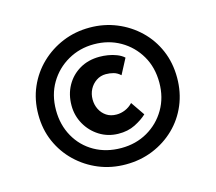

<svg xmlns="http://www.w3.org/2000/svg" viewBox="-99 -799 1053 937"><g transform="rotate(-15 427.0 -330.5)"><path d="M576 -198Q553 -176 515.5 -157Q478 -138 429 -139Q377 -140 335 -166.5Q293 -193 268.5 -236.5Q244 -280 244 -331Q244 -387 268.5 -431Q293 -475 336.5 -500.5Q380 -526 437 -526Q457 -526 479.5 -522.5Q502 -519 523.5 -510.5Q545 -502 559 -489L518 -411Q502 -426 483.5 -431Q465 -436 445 -436Q418 -436 396.5 -421.5Q375 -407 363 -384Q351 -361 351 -333Q351 -306 362.5 -283Q374 -260 395 -246Q416 -232 446 -232Q468 -232 489.5 -241Q511 -250 528 -268ZM427 15Q354 15 291 -11Q228 -37 179.5 -83.5Q131 -130 103.5 -192.5Q76 -255 76 -330Q76 -405 103.5 -468Q131 -531 179.5 -577.5Q228 -624 291 -650Q354 -676 427 -676Q499 -676 562.5 -650Q626 -624 674.5 -577.5Q723 -531 750 -468Q777 -405 777 -330Q777 -256 750.5 -193Q724 -130 676 -83.5Q628 -37 564.5 -11Q501 15 427 15ZM426 -68Q500 -68 559 -102Q618 -136 652.5 -195Q687 -254 687 -329Q687 -406 652.5 -465Q618 -524 559 -558Q500 -592 426 -592Q354 -592 294.5 -558Q235 -524 200 -465Q165 -406 165 -329Q165 -254 198.5 -194.5Q232 -135 291 -101.5Q350 -68 426 -68Z"/></g></svg>

Font: Josefin Sans Thin Medium
Style: Regular
Weight: 500
Version: Version 2.000